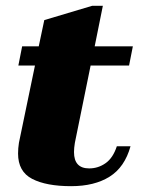

<svg xmlns="http://www.w3.org/2000/svg" viewBox="-20 -629 508 659"><path d="M381 -127H428Q408 -55 356 -22.5Q304 10 224 10Q139 10 90.5 -15Q42 -40 42 -102Q42 -120 45 -139L100 -404H43L56 -470H113L132 -560L296 -609H333L305 -470H436L423 -404H291L237 -139Q234 -121 234 -107Q234 -51 286 -51Q317 -51 342.5 -69Q368 -87 381 -127Z"/></svg>

Font: Taviraj Black
Style: Italic
Weight: 900
Italic angle: -12°
Designer: Katatrad Team
Foundry: CadsonDemak
Version: Version 1.001